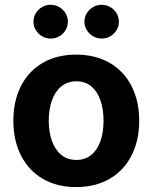

<svg xmlns="http://www.w3.org/2000/svg" viewBox="-20 -763 630 794"><path d="M35.2 -263.7Q35.2 -345.2 66.7 -407.2Q98.1 -469.2 157 -503.2Q215.8 -537.1 294.9 -537.1Q374 -537.1 433.1 -503.2Q492.2 -469.2 523.9 -407.2Q555.7 -345.2 555.7 -263.7Q555.7 -182.1 523.9 -119.9Q492.2 -57.6 433.1 -23.4Q374 10.7 294.9 10.7Q215.8 10.7 157.2 -23.4Q98.6 -57.6 66.9 -119.9Q35.2 -182.1 35.2 -263.7ZM408.2 -263.7Q408.2 -311 395.5 -347.9Q382.8 -384.8 357.4 -405.8Q332 -426.8 295.9 -426.8Q259.3 -426.8 233.6 -405.8Q208 -384.8 194.8 -347.9Q181.6 -311 181.6 -263.7Q181.6 -216.8 194.8 -179.9Q208 -143.1 233.6 -122.3Q259.3 -101.6 295.9 -101.6Q332 -101.6 357.4 -122.3Q382.8 -143.1 395.5 -179.7Q408.2 -216.3 408.2 -263.7ZM118.2 -672.9Q118.2 -691.9 127.7 -708Q137.2 -724.1 153.8 -733.6Q170.4 -743.2 189.5 -743.2Q209 -743.2 225.3 -733.6Q241.7 -724.1 251.2 -708Q260.7 -691.9 260.7 -672.9Q260.7 -654.3 251.2 -638.4Q241.7 -622.6 225.3 -613Q209 -603.5 189.5 -603.5Q170.4 -603.5 154.1 -613Q137.7 -622.6 127.9 -638.7Q118.2 -654.8 118.2 -672.9ZM329.1 -672.9Q329.1 -691.9 338.6 -708Q348.1 -724.1 364.7 -733.6Q381.3 -743.2 400.4 -743.2Q419.9 -743.2 436.3 -733.6Q452.6 -724.1 462.2 -708Q471.7 -691.9 471.7 -672.9Q471.7 -654.3 462.2 -638.4Q452.6 -622.6 436.3 -613Q419.9 -603.5 400.4 -603.5Q381.3 -603.5 365 -613Q348.6 -622.6 338.9 -638.7Q329.1 -654.8 329.1 -672.9Z"/></svg>

Font: Pretendard GOV
Style: Bold
Weight: 700
Designer: Base glyphs from Inter by Rasmus Andersson; Hangeul glyphs from Noto Sans CJK(Source Han Sans) by Jang Soo-young and Kan
Foundry: Kil Hyung-jin
Version: Version 1.309